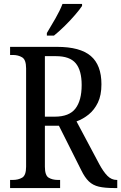

<svg xmlns="http://www.w3.org/2000/svg" viewBox="-20 -951 613 971"><path d="M31 0V-41H45Q72 -41 92 -52.5Q112 -64 112 -108V-605Q112 -649 92 -661Q72 -673 45 -673H31V-714H269Q385 -714 439 -668Q493 -622 493 -525Q493 -469 475 -432Q457 -395 428.5 -372Q400 -349 367 -337L482 -121Q503 -82 523.5 -61.5Q544 -41 570 -41H573V0H558Q510 0 480 -7Q450 -14 429.5 -33.5Q409 -53 391 -90L278 -315H207V-108Q207 -64 226 -52.5Q245 -41 273 -41H284V0ZM257 -361Q330 -361 361.5 -402Q393 -443 393 -521Q393 -595 363 -631Q333 -667 263 -667H207V-361ZM217 -784Q238 -819 260.5 -858Q283 -897 296 -931H395V-921Q384 -904 360 -876Q336 -848 307 -819.5Q278 -791 253 -771H217Z"/></svg>

Font: Noto Serif Tamil Condensed
Style: Regular
Weight: 400
Width: 3
Designer: Indian Type Foundry, Tom Grace, and the Monotype Design Team
Foundry: Monotype Imaging Inc.
Version: Version 2.004; ttfautohint (v1.8.4.7-5d5b)